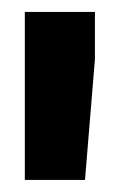

<svg xmlns="http://www.w3.org/2000/svg" viewBox="-20 -770 194 321"><path d="M138.7 -750V-670.9L122.1 -469.2H21.5V-750Z"/></svg>

Font: Vazirmatn UI Black
Style: Regular
Weight: 900
Designer: Saber Rastikerdar
Foundry: Saber Rastikerdar
Version: Version 33.003